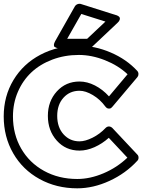

<svg xmlns="http://www.w3.org/2000/svg" viewBox="-40 -979 766 1034"><path d="M-20 -352.1Q-20 -460.9 32.5 -548.1Q85 -635.3 177.5 -684.1Q270 -732.9 384.8 -732.9Q470.7 -732.9 556.2 -696.3Q641.6 -659.7 699.2 -597.2Q705.6 -590.3 705.6 -580.3Q705.6 -570.3 700.2 -564L565.9 -404.8Q562.5 -400.4 558.1 -397Q553.7 -393.6 544.4 -394.3Q535.2 -395 526.9 -405.8Q499 -443.8 460 -467Q420.9 -490.2 388.2 -490.2Q335.9 -490.2 302 -452.9Q268.1 -415.5 268.1 -355Q268.1 -293.5 302.2 -255.6Q336.4 -217.8 388.2 -217.8Q418.9 -217.8 458.5 -237.5Q498 -257.3 528.8 -290Q536.1 -297.4 545.9 -297.9Q555.7 -298.3 564.9 -290L699.2 -147Q706.1 -140.6 706.1 -129.9Q706.1 -119.1 699.2 -112.8Q636.7 -44.9 549.6 -4.9Q462.4 35.2 376 35.2Q263.7 35.2 172.9 -14.9Q82 -64.9 31 -153.6Q-20 -242.2 -20 -352.1ZM29.8 -352.1Q29.8 -255.9 74 -179Q118.2 -102.1 197.3 -58.6Q276.4 -15.1 376 -15.1Q445.3 -15.1 517.8 -45.9Q590.3 -76.7 646 -129.9L545.9 -236.8Q510.7 -205.1 469 -186.5Q427.2 -168 388.2 -168Q314 -168 265.9 -221.7Q217.8 -275.4 217.8 -355Q217.8 -433.6 266.1 -486.8Q314.5 -540 388.2 -540Q429.7 -540 471.2 -518.8Q512.7 -497.6 546.9 -460L647 -579.1Q596.7 -626.5 525.1 -654.8Q453.6 -683.1 384.8 -683.1Q308.1 -683.1 241.7 -658Q175.3 -632.8 128.9 -589.1Q82.5 -545.4 56.2 -484.1Q29.8 -422.9 29.8 -352.1ZM256.8 -756.8 363.8 -945.8Q368.2 -953.1 377 -956.5Q385.7 -960 394 -958L584 -897.9Q585.9 -897.5 588.6 -896.7Q591.3 -896 596.7 -892.6Q602.1 -889.2 604.5 -884.8Q606.9 -880.4 604.7 -872.6Q602.5 -864.7 592.8 -856L456.1 -727.1Q447.3 -720.2 439 -720.2H278.8Q278.8 -720.7 274.4 -720Q270 -719.2 264.6 -721.2Q259.3 -723.1 254.6 -726.1Q250 -729 250.2 -737.1Q250.5 -745.1 256.8 -756.8ZM321.8 -770H429.2L527.8 -862.8L397.9 -903.8Z"/></svg>

Font: Trueno Black Outline
Style: Regular
Weight: 900
Width: 6
Designer: Julieta Ulanovsky
Foundry: Julieta Ulanovsky
Version: Version 3.001b | FøM Fix